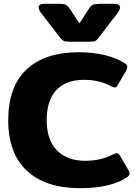

<svg xmlns="http://www.w3.org/2000/svg" viewBox="-20 -968 719 1003"><path d="M290 -776 194 -901Q182 -918 182 -929Q182 -948 212 -948H289Q313 -948 323.5 -943Q334 -938 344 -923L395 -846L445 -923Q455 -938 465.5 -943Q476 -948 500 -948H577Q607 -948 607 -929Q607 -918 595 -901L499 -776Q487 -759 478.5 -754.5Q470 -750 445 -750H344Q320 -750 312 -754.5Q304 -759 290 -776ZM23 -340Q23 -515 118.5 -605Q214 -695 391 -695Q468 -695 530 -679.5Q592 -664 634 -636Q645 -629 645 -618Q645 -611 638 -597L595 -524Q589 -511 579 -511Q573 -511 559 -518Q499 -551 418 -551Q325 -551 274.5 -497.5Q224 -444 224 -340Q224 -236 278 -182Q332 -128 425 -128Q507 -128 570 -161Q584 -168 590 -168Q599 -168 606 -156L651 -79Q657 -69 657 -61Q657 -52 645 -43Q561 15 397 15Q219 15 121 -75.5Q23 -166 23 -340Z"/></svg>

Font: Mitr SemiBold
Style: Regular
Weight: 600
Designer: Thanarat Vachiruckul
Foundry: Cadson Demak
Version: Version 1.002